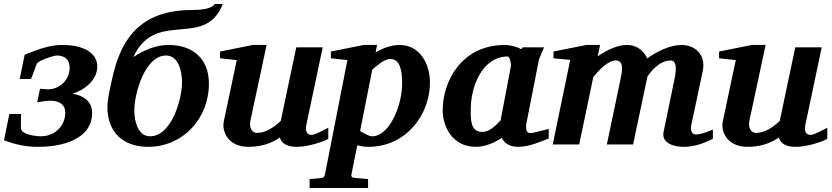

<svg xmlns="http://www.w3.org/2000/svg" viewBox="-37 -726 4180 965"><path d="M452 -392C452 -457 387 -500 278 -500C214 -500 165 -482 87 -451L62 -329H119C123 -337 147 -404 147 -404C154 -422 232 -447 250 -447C275 -447 313 -437 313 -385C313 -325 263 -277 204 -277C200 -277 192 -278 164 -280L150 -212C150 -212 196 -220 216 -220C237 -220 291 -215 291 -160C291 -91 237 -41 168 -41C146 -41 68 -49 68 -83L69 -153H10L-17 -21C48 3 95 12 157 12C264 12 426 -20 426 -159C426 -208 394 -244 327 -255C387 -273 452 -323 452 -392Z M1083 -706H1042C1027 -678 958 -676 934 -676C687 -676 572 -555 524 -318C515 -275 503 -230 503 -186C503 -61 583 12 707 12C883 12 1013 -131 1013 -305C1013 -431 933 -500 809 -500C746 -500 684 -473 633 -439C694 -571 793 -571 886 -580C965 -587 1040 -599 1083 -706ZM878 -313C878 -229 826 -41 717 -41C654 -41 638 -122 638 -171C638 -255 691 -447 798 -447C862 -447 878 -362 878 -313Z M1613 -28V-84C1552 -52 1539 -48 1529 -48C1508 -48 1495 -63 1503 -100L1585 -488H1452L1374 -118C1338 -85 1299 -58 1254 -58C1229 -58 1215 -86 1221 -117L1303 -500H1234L1069 -467V-433L1153 -424L1088 -117C1076 -63 1112 12 1211 12C1276 12 1326 -5 1370 -35C1373 -21 1386 12 1455 12C1512 12 1586 -13 1613 -28Z M2124 -311C2124 -402 2076 -500 1971 -500C1918 -500 1872 -475 1851 -463L1858 -500H1791L1626 -467V-433L1709 -424L1596 152C1594 161 1589 168 1579 169C1579 169 1540 172 1519 174V219H1813V174L1744 168C1733 168 1727 161 1729 152L1759 4C1772 8 1791 12 1815 12C2005 12 2124 -151 2124 -311ZM1984 -307C1984 -190 1918 -41 1834 -41C1816 -41 1789 -58 1773 -68L1834 -376C1854 -394 1896 -430 1924 -430C1977 -430 1984 -363 1984 -307Z M2721 -30V-78C2711 -76 2639 -57 2634 -57C2610 -57 2607 -67 2607 -97L2672 -427C2674 -436 2690 -468 2697 -488H2590L2583 -479C2560 -491 2529 -500 2500 -500C2285 -500 2188 -320 2188 -171C2188 -96 2232 12 2355 12C2403 12 2450 -10 2485 -33C2498 -4 2527 12 2569 12C2620 12 2675 -12 2721 -30ZM2531 -394C2484 -149 2494 -201 2479 -121C2465 -108 2430 -63 2387 -63C2327 -63 2329 -124 2329 -177C2329 -291 2387 -442 2515 -442C2526 -442 2533 -400 2531 -394Z M3546 -29V-75C3518 -61 3477 -50 3463 -50C3438 -50 3432 -72 3438 -100L3495 -369C3512 -448 3459 -500 3388 -500C3336 -500 3268 -471 3216 -432C3201 -466 3169 -500 3114 -500C3068 -500 3015 -476 2967 -443L2979 -500H2910L2745 -467V-433L2829 -425L2741 0H2874L2945 -339C2971 -370 3016 -422 3058 -422C3101 -422 3090 -368 3082 -329L3013 0H3145L3217 -341C3231 -363 3275 -422 3334 -422C3360 -422 3366 -390 3353 -328L3298 -62C3288 -13 3338 12 3399 12C3450 12 3496 -3 3546 -29Z M4121 -28V-84C4060 -52 4047 -48 4037 -48C4016 -48 4003 -63 4011 -100L4093 -488H3960L3882 -118C3846 -85 3807 -58 3762 -58C3737 -58 3723 -86 3729 -117L3811 -500H3742L3577 -467V-433L3661 -424L3596 -117C3584 -63 3620 12 3719 12C3784 12 3834 -5 3878 -35C3881 -21 3894 12 3963 12C4020 12 4094 -13 4121 -28Z"/></svg>

Font: Veleka
Style: Bold Italic
Weight: 700
Italic angle: -12°
Designer: Stefan Peev, Context Ltd, 2016; SIL International, 1997-2014.
Foundry: Stefan Peev, Context Ltd, 2016
Version: Version 5.000